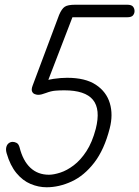

<svg xmlns="http://www.w3.org/2000/svg" viewBox="-20 -792 589 812"><path d="M177 0Q143 0 109.5 -14Q76 -28 49.5 -60Q23 -92 8 -144Q4 -158 6.5 -169Q9 -180 16.5 -186Q24 -192 34 -192Q42 -192 50.5 -187.5Q59 -183 63 -168Q77 -112 108.5 -82.5Q140 -53 187 -53Q207 -53 235 -62Q263 -71 292 -93Q321 -115 345.5 -152.5Q370 -190 385 -247Q406 -330 373 -370Q340 -410 252 -410Q232 -410 214 -408.5Q196 -407 175 -399Q164 -395 156.5 -393Q149 -391 141 -391Q135 -391 127 -394Q119 -397 115.5 -405.5Q112 -414 118 -430L230 -729Q241 -755 254 -763.5Q267 -772 298 -772H518Q536 -772 542.5 -764Q549 -756 549 -745Q549 -735 542.5 -727Q536 -719 518 -719H255L299 -752L172 -422L152 -446Q176 -454 206.5 -458.5Q237 -463 264 -463Q341 -463 385.5 -433.5Q430 -404 444.5 -355.5Q459 -307 444 -249Q421 -159 378.5 -104Q336 -49 283 -24.5Q230 0 177 0Z"/></svg>

Font: Edu TAS Beginner
Style: Regular
Weight: 400
Designer: Tina and Corey Anderson
Foundry: Google for Education
Version: Version 1.003